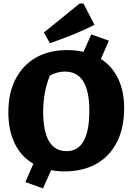

<svg xmlns="http://www.w3.org/2000/svg" viewBox="-20 -952 745 1081"><path d="M342 13Q303 13 268 6L222 109L123 73L168 -30Q100 -69 63.5 -143Q27 -217 27 -320Q27 -428 67.5 -506.5Q108 -585 182 -627.5Q256 -670 358 -670Q407 -670 450 -660L494 -758L593 -723L548 -620Q611 -580 645 -509.5Q679 -439 679 -344Q679 -232 638.5 -152Q598 -72 522.5 -29.5Q447 13 342 13ZM355 -101Q483 -101 483 -329Q483 -549 346 -549Q302 -549 261 -527Q223 -433 223 -324Q223 -101 355 -101ZM261 -709 227 -769 428 -932H450L512 -812Q450 -781 388 -756Q326 -731 261 -709Z"/></svg>

Font: Piazzolla SC ExtraBold
Style: Regular
Weight: 800
Designer: Juan Pablo del Peral
Foundry: Huerta Tipografica
Version: Version 1.330